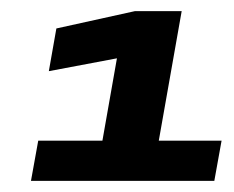

<svg xmlns="http://www.w3.org/2000/svg" viewBox="-20 -699 420 344"><path d="M35.5 -375H364L377 -447H264.5L305.5 -679H221.5L81 -648L67.5 -571.5L189.5 -594.5L163.5 -447H48.5Z"/></svg>

Font: Anybody Black
Style: Italic
Weight: 900
Italic angle: -10°
Designer: Tyler Finck
Foundry: Etcetera Type Company
Version: Version 1.113;gftools[0.9.25]